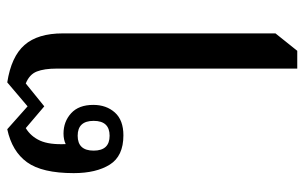

<svg xmlns="http://www.w3.org/2000/svg" viewBox="-175 -424 839 529"><g transform="rotate(-90 244.5 -159.5)"><path d="M320 240V-423Q320 -457 312 -477.5Q304 -498 279 -508L216 -457L156 -508Q133 -494 121.5 -468.5Q110 -443 112 -398Q118 -401 125.5 -402.5Q133 -404 141 -404Q174 -404 197 -383Q220 -362 220 -322Q220 -286 199 -262.5Q178 -239 136 -239Q79 -239 55.5 -276.5Q32 -314 32 -376Q32 -463 62 -504.5Q92 -546 153 -559L216 -503L282 -559Q353 -548 385 -511.5Q417 -475 417 -406V180L369 240ZM135 -277Q176 -277 176 -321Q176 -365 135 -365Q94 -365 94 -321Q94 -277 135 -277Z"/></g></svg>

Font: Noto Serif Thai SemiCondensed Medium
Style: Regular
Weight: 500
Width: 4
Designer: Monotype Design Team
Foundry: Monotype Imaging Inc.
Version: Version 2.002; ttfautohint (v1.8.4.7-5d5b)